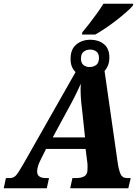

<svg xmlns="http://www.w3.org/2000/svg" viewBox="-59 -1014 756 1034"><path d="M385 -841Q402 -861 423 -888Q444 -915 464 -943Q484 -971 498 -994H659L656 -983Q645 -970 622 -949.5Q599 -929 569.5 -906Q540 -883 509.5 -862.5Q479 -842 454 -828H382ZM-39 0 -27 -55H-7Q8 -55 18.5 -62Q29 -69 40.5 -87Q52 -105 71 -138L348 -626Q335 -638 328 -655.5Q321 -673 321 -697Q321 -749 352 -774.5Q383 -800 428 -800Q471 -800 500.5 -776.5Q530 -753 530 -704Q530 -681 523 -663Q516 -645 504 -632L575 -137Q580 -102 589.5 -78.5Q599 -55 626 -55H645L632 0H319L331 -55H351Q379 -55 395.5 -65Q412 -75 412 -99Q412 -108 412.5 -116Q413 -124 412 -133L402 -212H189L159 -152Q141 -116 141 -90Q141 -55 189 -55H205L193 0ZM423 -653Q445 -653 459.5 -664.5Q474 -676 474 -702Q474 -726 460 -736.5Q446 -747 427 -747Q407 -747 392 -736Q377 -725 377 -698Q377 -675 390.5 -664Q404 -653 423 -653ZM225 -274H399L383 -424Q378 -461 376 -496Q374 -531 376 -563Q361 -529 344.5 -496Q328 -463 302 -416Z"/></svg>

Font: Noto Serif Condensed ExtraBold
Style: Italic
Weight: 800
Width: 3
Italic angle: -12°
Designer: Monotype Design Team
Foundry: Monotype Imaging Inc.
Version: Version 2.014; ttfautohint (v1.8.4.7-5d5b)